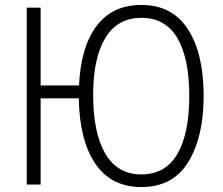

<svg xmlns="http://www.w3.org/2000/svg" viewBox="-20 -745 900 775"><path d="M551 10Q429 10 365 -84Q301 -178 298 -348H144V0H88V-714H144V-400H299Q306 -556 370 -640.5Q434 -725 551 -725Q675 -725 738.5 -627Q802 -529 802 -358Q802 -192 740 -91Q678 10 551 10ZM550 -41Q648 -41 696 -123.5Q744 -206 744 -358Q744 -509 696 -591Q648 -673 551 -673Q454 -673 405 -591.5Q356 -510 356 -362Q356 -209 405 -125Q454 -41 550 -41Z"/></svg>

Font: Noto Sans UI NarrowLight
Style: Regular
Weight: 300
Width: 4
Designer: Monotype Design Team
Foundry: Monotype Imaging Inc.
Version: Version 1.001